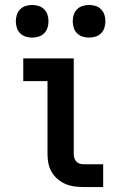

<svg xmlns="http://www.w3.org/2000/svg" viewBox="-20 -756 490 776"><path d="M319 0Q300 0 281 -2.5Q262 -5 244.5 -12.5Q227 -20 212.5 -32.5Q198 -45 188.5 -61.5Q179 -78 175.5 -96.5Q172 -115 172 -134V-428H74V-520H278V-134Q278 -126 280.5 -117.5Q283 -109 288.5 -103Q294 -97 302 -94.5Q310 -92 319 -92H397V0ZM340 -604Q327 -604 314 -608Q301 -612 291.5 -621.5Q282 -631 278 -644Q274 -657 274 -670Q274 -683 278 -696Q282 -709 291.5 -718.5Q301 -728 314 -732Q327 -736 340 -736Q353 -736 366 -732Q379 -728 388.5 -718.5Q398 -709 402 -696Q406 -683 406 -670Q406 -657 402 -644Q398 -631 388.5 -621.5Q379 -612 366 -608Q353 -604 340 -604ZM110 -604Q97 -604 84 -608Q71 -612 61.5 -621.5Q52 -631 48 -644Q44 -657 44 -670Q44 -683 48 -696Q52 -709 61.5 -718.5Q71 -728 84 -732Q97 -736 110 -736Q123 -736 136 -732Q149 -728 158.5 -718.5Q168 -709 172 -696Q176 -683 176 -670Q176 -657 172 -644Q168 -631 158.5 -621.5Q149 -612 136 -608Q123 -604 110 -604Z"/></svg>

Font: Iosevka Etoile Semibold
Style: Regular
Weight: 600
Designer: Belleve Invis
Foundry: Belleve Invis
Version: Version 22.1.2; ttfautohint (v1.8.4)